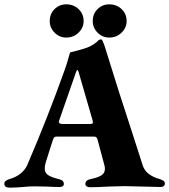

<svg xmlns="http://www.w3.org/2000/svg" viewBox="-25 -859 779 884"><path d="M-5 -12Q-5 -21 0.5 -25.5Q6 -30 17 -34Q47 -42 68.5 -59Q90 -76 100 -98Q195 -319 271 -532Q283 -565 290 -591.5Q297 -618 299 -618Q342 -628 374 -639Q391 -645 406 -655Q421 -665 429 -674Q437 -678 439 -678Q444 -678 447 -671Q454 -656 458 -643Q520 -441 595 -213L632 -98Q646 -52 712 -34Q723 -30 728.5 -26Q734 -22 734 -13Q734 -6 728.5 -2Q723 2 715 2Q695 2 635 0Q573 -2 549 -2Q529 -2 473 0Q427 3 389 3Q380 3 374 -1Q368 -5 368 -12Q368 -29 390 -34Q425 -41 441.5 -51.5Q458 -62 458 -81Q458 -91 456 -97L425 -213Q423 -222 419.5 -226Q416 -230 409 -230H235Q227 -230 224 -226Q221 -222 218 -213L204 -170Q201 -159 195 -141Q189 -123 185 -109Q181 -96 181 -83Q181 -64 195.5 -53.5Q210 -43 247 -34Q269 -29 269 -12Q269 2 248 2Q225 2 189 0L135 -1Q107 -1 80 2Q71 3 53 4Q35 5 21 5Q-5 5 -5 -12ZM388 -288Q403 -288 403 -295Q403 -296 401 -306L337 -527Q334 -537 331 -537Q329 -537 325 -527L248 -306Q246 -302 246 -298Q246 -293 251 -290.5Q256 -288 263 -288ZM204 -762Q204 -795 226 -817Q248 -839 280 -839Q314 -839 337 -817Q360 -795 360 -762Q360 -731 336.5 -708.5Q313 -686 280 -686Q249 -686 226.5 -708.5Q204 -731 204 -762ZM402 -762Q402 -795 424 -817Q446 -839 478 -839Q512 -839 535 -817Q558 -795 558 -762Q558 -731 534.5 -708.5Q511 -686 478 -686Q447 -686 424.5 -708.5Q402 -731 402 -762Z"/></svg>

Font: EB Garamond ExtraBold
Style: Regular
Weight: 800
Designer: Georg Duffner and Octavio Pardo
Foundry: Georg Duffner
Version: Version 1.000